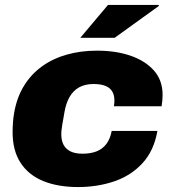

<svg xmlns="http://www.w3.org/2000/svg" viewBox="-20 -745 707 777"><path d="M296 12Q214 12 154.5 -12.5Q95 -37 63 -86.5Q31 -136 31 -210Q31 -230 32.5 -249.5Q34 -269 37 -287Q48 -351 77.5 -398.5Q107 -446 151.5 -477.5Q196 -509 252 -524.5Q308 -540 373 -540Q449 -540 508.5 -519.5Q568 -499 603 -459.5Q638 -420 638 -361Q638 -351 637 -339Q636 -327 634 -315H441Q442 -321 442.5 -327Q443 -333 443 -338Q443 -361 433.5 -376Q424 -391 405 -398Q386 -405 359 -405Q324 -405 300 -391.5Q276 -378 261.5 -352.5Q247 -327 241 -292Q235 -258 232 -240Q229 -222 228.5 -214.5Q228 -207 228 -202Q228 -177 237 -159.5Q246 -142 265 -132.5Q284 -123 314 -123Q347 -123 371 -132.5Q395 -142 410.5 -162.5Q426 -183 432 -215H617Q603 -135 556.5 -84.5Q510 -34 442 -11Q374 12 296 12ZM305 -592 417 -725H622L623 -721L444 -592Z"/></svg>

Font: Archivo SemiBold Black
Style: Italic
Weight: 900
Italic angle: -10°
Version: Version 2.001